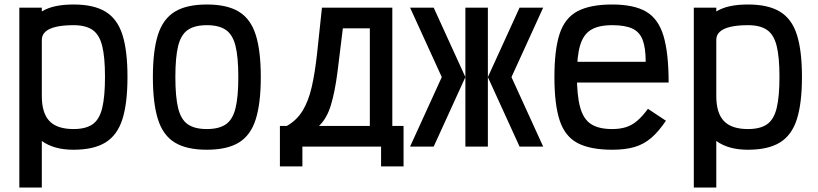

<svg xmlns="http://www.w3.org/2000/svg" viewBox="-20 -652 3640 854"><path d="M66 182V-618H166V-601Q192 -617 227 -624.5Q262 -632 307 -632Q397 -632 449.5 -600Q502 -568 524.5 -497.5Q547 -427 547 -310Q547 -193 524.5 -122Q502 -51 449.5 -18.5Q397 14 307 14Q262 14 227 4Q192 -6 166 -25V182ZM307 -78Q361 -78 391.5 -99Q422 -120 434.5 -171Q447 -222 447 -310Q447 -398 434.5 -448Q422 -498 391.5 -519Q361 -540 307 -540Q260 -540 228.5 -532.5Q197 -525 181.5 -510.5Q166 -496 166 -475V-225Q166 -149 200 -113.5Q234 -78 307 -78Z M900 14Q810 14 757.5 -18Q705 -50 682.5 -121.5Q660 -193 660 -309Q660 -426 682.5 -497Q705 -568 757.5 -600Q810 -632 900 -632Q990 -632 1042.5 -600Q1095 -568 1117.5 -497Q1140 -426 1140 -309Q1140 -193 1117.5 -121.5Q1095 -50 1042.5 -18Q990 14 900 14ZM900 -78Q954 -78 984.5 -99Q1015 -120 1027.5 -170.5Q1040 -221 1040 -309Q1040 -398 1027.5 -448Q1015 -498 984.5 -519Q954 -540 900 -540Q846 -540 815.5 -519Q785 -498 772.5 -448Q760 -398 760 -309Q760 -221 772.5 -170.5Q785 -120 815.5 -99Q846 -78 900 -78Z M1256 -92Q1300 -117 1326 -159.5Q1352 -202 1366.5 -265Q1381 -328 1390.5 -415.5Q1400 -503 1412 -618H1725V-92H1625V-526H1505Q1492 -417 1481 -331Q1470 -245 1452 -185Q1434 -125 1399 -92ZM1225 88V-92H1775V88H1675V0H1325V88Z M2150 -309 2291 -618H2396L2255 -309ZM1804 0 1945 -309H2050L1909 0ZM1945 -309 1804 -618H1909L2050 -309ZM2050 0V-618H2150V0ZM2291 0 2150 -309H2255L2396 0Z M2703 14Q2606 14 2549.5 -15.5Q2493 -45 2469.5 -116Q2446 -187 2446 -309Q2446 -432 2469.5 -502.5Q2493 -573 2549.5 -602.5Q2606 -632 2703 -632Q2799 -632 2853.5 -600.5Q2908 -569 2931 -493Q2954 -417 2954 -285H2475V-377H2852Q2852 -439 2838.5 -474.5Q2825 -510 2792.5 -525Q2760 -540 2703 -540Q2643 -540 2609 -519.5Q2575 -499 2560.5 -451Q2546 -403 2546 -318Q2546 -227 2560.5 -174.5Q2575 -122 2609 -100Q2643 -78 2703 -78Q2738 -78 2764.5 -86.5Q2791 -95 2814 -114.5Q2837 -134 2862 -168L2942 -115Q2909 -66 2876 -38Q2843 -10 2802 2Q2761 14 2703 14Z M3066 182V-618H3166V-601Q3192 -617 3227 -624.5Q3262 -632 3307 -632Q3397 -632 3449.5 -600Q3502 -568 3524.5 -497.5Q3547 -427 3547 -310Q3547 -193 3524.5 -122Q3502 -51 3449.5 -18.5Q3397 14 3307 14Q3262 14 3227 4Q3192 -6 3166 -25V182ZM3307 -78Q3361 -78 3391.5 -99Q3422 -120 3434.5 -171Q3447 -222 3447 -310Q3447 -398 3434.5 -448Q3422 -498 3391.5 -519Q3361 -540 3307 -540Q3260 -540 3228.5 -532.5Q3197 -525 3181.5 -510.5Q3166 -496 3166 -475V-225Q3166 -149 3200 -113.5Q3234 -78 3307 -78Z"/></svg>

Font: Victor Mono Thin
Style: Regular
Weight: 100
Monospace: yes
Designer: Rune Bjørnerås
Version: Version 1.561;gftools[0.9.30]